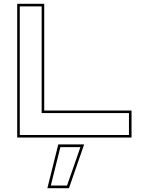

<svg xmlns="http://www.w3.org/2000/svg" viewBox="-20 -720 754 1005"><path d="M70 0V-700H211.5V-141.5H668.5V0ZM83.5 -13.5H655V-128H198V-686.5H83.5ZM228 265 285 36H420.5L341 265ZM246 251H331L401 50H296Z"/></svg>

Font: Tourney Expanded Thin
Style: Regular
Weight: 100
Width: 7
Designer: Tyler Finck
Foundry: Etcetera Type Co
Version: Version 1.010; ttfautohint (v1.8.3)